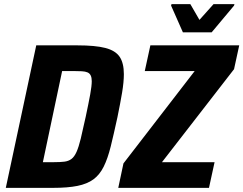

<svg xmlns="http://www.w3.org/2000/svg" viewBox="-20 -907 1175 927"><path d="M8 0 155 -688H354Q440 -688 488.5 -675.5Q537 -663 557.5 -633Q578 -603 578 -549Q578 -511 569.5 -460Q561 -409 547 -341Q529 -258 514.5 -199.5Q500 -141 480.5 -102Q461 -63 431 -41Q401 -19 354 -9.5Q307 0 236 0ZM187 -124H240Q271 -124 291 -126.5Q311 -129 325 -139.5Q339 -150 349.5 -173.5Q360 -197 370 -238Q380 -279 394 -344Q408 -410 415.5 -451Q423 -492 423 -515Q423 -532 418 -542.5Q413 -553 402.5 -557.5Q392 -562 375 -563Q358 -564 334 -564H280ZM551 0 576 -118 920 -564H679L706 -688H1135L1110 -573L762 -124H1016L989 0ZM863 -751 806 -880 808 -887H899L943 -811L1011 -887H1112L1110 -880L1002 -751Z"/></svg>

Font: Saira SemiCondensed
Style: Bold Italic
Weight: 700
Width: 4
Italic angle: -12°
Designer: Hector Gatti with collaboration of the Omnibus-Type team
Foundry: Omnibus-Type
Version: Version 1.101